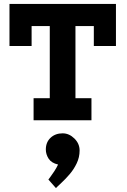

<svg xmlns="http://www.w3.org/2000/svg" viewBox="-20 -609 645 972"><path d="M28 -589H567V-376H455V-477H362V-112H443V0H150V-112H232V-477H140V-376H28ZM263 343 225 300Q225 300 234 288Q243 276 254.5 258.5Q266 241 274 224Q240 216 226 194Q212 172 212 148Q212 111 236 88.5Q260 66 297 66Q330 66 356.5 92Q383 118 383 153Q383 187 368.5 217.5Q354 248 333 272.5Q312 297 292.5 315Q273 333 263 343Z"/></svg>

Font: Podkova ExtraBold
Style: Regular
Weight: 800
Designer: Ilya Yudin
Foundry: Cyreal (www.cyreal.org)
Version: Version 2.103